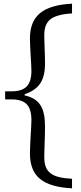

<svg xmlns="http://www.w3.org/2000/svg" viewBox="-20 -875 440 1045"><path d="M8 -378V-334H43Q100 -334 125.5 -307.5Q151 -281 151 -221Q151 -207 149.5 -182Q148 -157 146.5 -130Q145 -103 144 -78Q143 -53 143 -39Q143 54 198 99Q253 144 372 150V98Q331 96 302 89Q273 82 255 68Q237 54 229 33Q221 12 221 -18Q221 -28 221.5 -49.5Q222 -71 223 -96Q224 -121 224.5 -145.5Q225 -170 225 -185Q225 -225 219 -254Q213 -283 199.5 -303.5Q186 -324 165 -336.5Q144 -349 114 -356V-362Q173 -382 199 -421Q225 -460 225 -529Q225 -542 224.5 -564.5Q224 -587 223 -611Q222 -635 221.5 -656Q221 -677 221 -686Q221 -744 255 -770.5Q289 -797 372 -802V-855Q253 -849 198 -803.5Q143 -758 143 -667Q143 -652 144 -628Q145 -604 146.5 -578.5Q148 -553 149.5 -529Q151 -505 151 -490Q151 -431 125.5 -404.5Q100 -378 43 -378Z"/></svg>

Font: GradeGX
Style: Regular
Weight: 100
Width: 1
Designer: Adam Twardoch
Foundry: Adam Twardoch
Version: Version 2.002; DEVELOPMENT